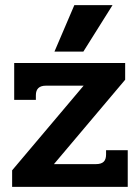

<svg xmlns="http://www.w3.org/2000/svg" viewBox="-20 -724 542 744"><path d="M268 -704H416L303 -524H191ZM27 -64 304 -392H158Q119 -392 119 -355V-337H35V-480H465V-415L189 -88H351Q372 -88 381.5 -97Q391 -106 391 -125V-142H475V0H27Z"/></svg>

Font: Pridi Medium
Style: Regular
Weight: 500
Designer: Katatrad Team
Foundry: CadsonDemak
Version: Version 1.001